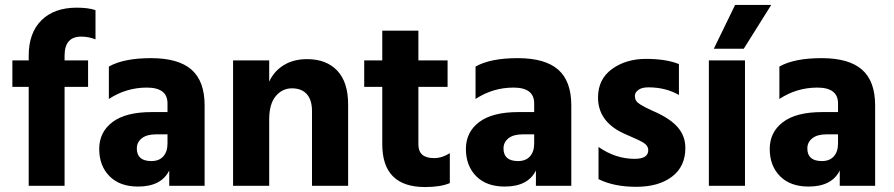

<svg xmlns="http://www.w3.org/2000/svg" viewBox="-20 -751 3612 776"><path d="M336 -400H241V0H96V-400H30V-507H96V-526Q96 -618 147.5 -669Q199 -720 290 -720Q337 -720 366 -710V-592Q338 -603 308 -603Q241 -603 241 -526V-507H336Z M538 3Q464 3 422.5 -39Q381 -81 381 -149Q381 -217 434.5 -257.5Q488 -298 593 -298H657V-333Q657 -397 573.5 -397Q490 -397 420 -351V-482Q480 -516 590.5 -516Q701 -516 754 -469.5Q807 -423 807 -325V0H664V-62Q632 3 538 3ZM592 -100Q623 -100 640 -119Q657 -138 657 -171V-208H610Q573 -208 553 -192Q533 -176 533 -151Q533 -100 592 -100Z M1387 0H1241V-302Q1241 -347 1220 -370.5Q1199 -394 1160 -394Q1121 -394 1094.5 -362.5Q1068 -331 1068 -268V0H922V-507H1068V-421Q1087 -463 1126.5 -487.5Q1166 -512 1221 -512Q1299 -512 1343 -465.5Q1387 -419 1387 -329Z M1698 5Q1525 5 1525 -168V-400H1452V-507H1525V-627H1671V-507H1789V-400H1671V-167Q1671 -140 1686.5 -126Q1702 -112 1734.5 -112Q1767 -112 1798 -132V-11Q1761 5 1698 5Z M2020 3Q1946 3 1904.5 -39Q1863 -81 1863 -149Q1863 -217 1916.5 -257.5Q1970 -298 2075 -298H2139V-333Q2139 -397 2055.5 -397Q1972 -397 1902 -351V-482Q1962 -516 2072.5 -516Q2183 -516 2236 -469.5Q2289 -423 2289 -325V0H2146V-62Q2114 3 2020 3ZM2074 -100Q2105 -100 2122 -119Q2139 -138 2139 -171V-208H2092Q2055 -208 2035 -192Q2015 -176 2015 -151Q2015 -100 2074 -100Z M2750 -153Q2750 -78 2696 -37Q2642 4 2551.5 4Q2461 4 2399 -27V-157Q2468 -109 2545 -109Q2600 -109 2600 -144Q2600 -163 2578 -176Q2562 -185 2535 -196.5Q2508 -208 2498 -213Q2397 -261 2397 -357Q2397 -431 2453.5 -472Q2510 -513 2591 -513Q2672 -513 2724 -492V-367Q2671 -398 2600 -398Q2574 -398 2560 -387.5Q2546 -377 2546 -364.5Q2546 -352 2551 -344Q2556 -336 2567.5 -329Q2579 -322 2589.5 -316.5Q2600 -311 2618 -303Q2686 -274 2718 -238Q2750 -202 2750 -153Z M2986 -554H2865L2951 -731H3097ZM2991 0H2845V-507H2991Z M3248 3Q3174 3 3132.5 -39Q3091 -81 3091 -149Q3091 -217 3144.5 -257.5Q3198 -298 3303 -298H3367V-333Q3367 -397 3283.5 -397Q3200 -397 3130 -351V-482Q3190 -516 3300.5 -516Q3411 -516 3464 -469.5Q3517 -423 3517 -325V0H3374V-62Q3342 3 3248 3ZM3302 -100Q3333 -100 3350 -119Q3367 -138 3367 -171V-208H3320Q3283 -208 3263 -192Q3243 -176 3243 -151Q3243 -100 3302 -100Z"/></svg>

Font: Hind Kochi
Style: Bold
Weight: 700
Designer: Dhruvi Tolia
Foundry: Indian Type Foundry
Version: Version 0.702;PS 1.0;hotconv 1.0.81;makeotf.lib2.5.63406